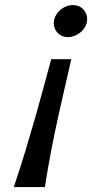

<svg xmlns="http://www.w3.org/2000/svg" viewBox="-20 -553 403 769"><path d="M329.1 -477.1Q329.1 -462.4 322.8 -449.2Q316.4 -436 305.4 -426Q294.4 -416 280.3 -410.2Q266.1 -404.3 251 -404.3Q239.3 -404.3 229 -408.7Q218.8 -413.1 211.4 -420.7Q204.1 -428.2 199.7 -438.2Q195.3 -448.2 195.3 -459.5Q195.3 -474.1 201.7 -487.3Q208 -500.5 218.8 -510.7Q229.5 -521 243.7 -526.9Q257.8 -532.7 273.4 -532.7Q285.2 -532.7 295.4 -528.3Q305.7 -523.9 313 -516.4Q320.3 -508.8 324.7 -498.5Q329.1 -488.3 329.1 -477.1ZM265.6 -315.9Q253.9 -263.7 240.5 -206.5Q227.1 -149.4 213.1 -85.9Q199.2 -22.5 185.5 47.9Q171.9 118.2 159.7 196.3H35.2Q61.5 118.2 82.8 47.9Q104 -22.5 122.1 -85.9Q140.1 -149.4 155.5 -206.5Q170.9 -263.7 185.1 -315.9Z"/></svg>

Font: Andika New Basic
Style: Italic
Weight: 400
Italic angle: -14°
Designer: Victor Gaultney, Annie Olsen, Julie Remington, Don Collingsworth, Eric Hays
Foundry: SIL International
Version: Version 5.500